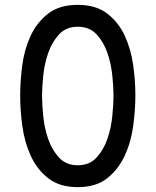

<svg xmlns="http://www.w3.org/2000/svg" viewBox="-20 -760 640 790"><path d="M300 -80Q348 -80 377 -111.5Q406 -143 421.5 -187.5Q437 -232 442 -281.5Q447 -331 447 -367Q447 -402 442 -450.5Q437 -499 421.5 -543.5Q406 -588 377 -619Q348 -650 300 -650Q252 -650 223 -618.5Q194 -587 178.5 -542.5Q163 -498 158 -449.5Q153 -401 153 -366Q153 -330 158 -281Q163 -232 178.5 -187.5Q194 -143 223 -111.5Q252 -80 300 -80ZM300 10Q225 10 178.5 -26.5Q132 -63 106.5 -119Q81 -175 72 -241Q63 -307 63 -367Q63 -425 71.5 -490.5Q80 -556 105.5 -611.5Q131 -667 177.5 -703.5Q224 -740 300 -740Q375 -740 421.5 -704Q468 -668 493.5 -612.5Q519 -557 528 -492Q537 -427 537 -368Q537 -308 528 -241.5Q519 -175 493 -119Q467 -63 421 -26.5Q375 10 300 10Z"/></svg>

Font: Maple Mono
Style: Regular
Weight: 400
Monospace: yes
Designer: subframe7536
Version: Version 7.300